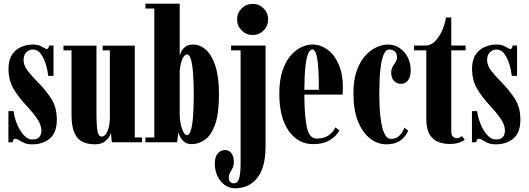

<svg xmlns="http://www.w3.org/2000/svg" viewBox="-20 -770 2860 1039"><path d="M155 11Q128 11 111 3.5Q94 -4 83 -11.5Q72 -19 62.5 -19Q50 -19 49 0H25.5V-168.5H53.5Q57.5 -134.5 72 -99Q86.5 -63.5 108.2 -39.2Q130 -15 155.5 -15Q181 -15 192.5 -28.2Q204 -41.5 204 -63.5Q204 -94.5 180 -129Q156 -163.5 123 -198.5Q79.5 -244.5 52.8 -290.5Q26 -336.5 26 -398.5Q26 -446 45.5 -474.8Q65 -503.5 95.2 -516.2Q125.5 -529 157 -529Q180 -529 194.5 -523Q209 -517 218 -511Q227 -505 233.5 -505Q244 -505 245 -523.5H269.5V-359.5H241Q238 -389 228 -422.2Q218 -455.5 200.8 -478.8Q183.5 -502 158 -502Q136.5 -502 122 -486.5Q107.5 -471 107.5 -446Q107.5 -415.5 130 -386.5Q152.5 -357.5 186.5 -323.5Q226 -284 256.8 -237Q287.5 -190 287.5 -123Q287.5 -51.5 249.5 -20.2Q211.5 11 155 11Z M493.5 11Q456.5 11 428 -2Q399.5 -15 383.2 -50Q367 -85 367 -150.5V-497.5H323.5V-523H502V-165.5Q502 -86 507.8 -58.5Q513.5 -31 531 -31Q549 -31 561.8 -60.8Q574.5 -90.5 574.5 -135V-497.5H535.5V-523H709.5V-26H749V0H585L580.5 -51.5Q576 -32.5 555 -10.8Q534 11 493.5 11Z M1017.5 10Q992.5 10 977 -2.5Q961.5 -15 954.2 -30.8Q947 -46.5 945.5 -56L938.5 0H767V-26H815V-724H767V-750H952.5V-470Q954 -475.5 960.5 -489.8Q967 -504 982.5 -516.5Q998 -529 1026 -529Q1062 -529 1093.8 -501.2Q1125.5 -473.5 1145.2 -414Q1165 -354.5 1165 -259Q1165 -155 1144 -96.5Q1123 -38 1089.2 -14Q1055.5 10 1017.5 10ZM991 -38.5Q1005.5 -38.5 1013.8 -67.8Q1022 -97 1025.2 -146.8Q1028.5 -196.5 1028.5 -257.5Q1028.5 -317.5 1025.2 -367Q1022 -416.5 1014 -446Q1006 -475.5 991.5 -475.5Q977 -475.5 966 -448.8Q955 -422 952.5 -383.5V-148.5Q953.5 -103.5 965.8 -71Q978 -38.5 991 -38.5Z M1347.5 -580.5Q1312.5 -580.5 1287.8 -605.2Q1263 -630 1263 -665.5Q1263 -700 1287.8 -724.5Q1312.5 -749 1347.5 -749Q1382 -749 1406.5 -724.5Q1431 -700 1431 -665.5Q1431 -630 1406.5 -605.2Q1382 -580.5 1347.5 -580.5ZM1254 249Q1206 249 1174.2 210Q1142.5 171 1142.5 114.5Q1142.5 79 1158.2 60.5Q1174 42 1197.5 42Q1220 42 1232.8 59.5Q1245.5 77 1245.5 106Q1245.5 125 1238.8 139Q1232 153 1225 164.5Q1218 176 1218 187Q1218 222 1244 222Q1266.5 222 1274.2 195.5Q1282 169 1282 112V-497.5H1230.5V-523.5H1417V20.5Q1417 90 1402 134.8Q1387 179.5 1362.2 204.5Q1337.5 229.5 1309 239.2Q1280.5 249 1254 249Z M1674.5 10Q1593 10 1542.2 -61.8Q1491.5 -133.5 1491.5 -263.5Q1491.5 -336 1508.5 -386.8Q1525.5 -437.5 1552.5 -468.8Q1579.5 -500 1610.5 -514.5Q1641.5 -529 1670 -529Q1715.5 -529 1753.2 -500.8Q1791 -472.5 1813.2 -420.5Q1835.5 -368.5 1835.5 -298Q1835.5 -278 1834 -258H1627Q1627.5 -137.5 1641 -78.8Q1654.5 -20 1694 -20Q1736 -20 1760.8 -39.5Q1785.5 -59 1795 -80.5L1816.5 -64.5Q1804 -36.5 1767.2 -13.2Q1730.5 10 1674.5 10ZM1670 -502.5Q1658 -502.5 1648.5 -482Q1639 -461.5 1633.2 -413.8Q1627.5 -366 1627 -284H1705.5Q1705.5 -404 1696.8 -453.2Q1688 -502.5 1670 -502.5Z M2071 11Q2023.5 11 1982.8 -20.5Q1942 -52 1917.2 -113.2Q1892.5 -174.5 1892.5 -264Q1892.5 -338 1911 -388.8Q1929.5 -439.5 1958.2 -470.2Q1987 -501 2019 -515Q2051 -529 2077.5 -529Q2114.5 -529 2142.5 -510.2Q2170.5 -491.5 2186.5 -460Q2202.5 -428.5 2202.5 -390.5Q2202.5 -353.5 2187.8 -335Q2173 -316.5 2150.5 -316.5Q2127 -316.5 2112 -332.5Q2097 -348.5 2097 -376Q2097 -395.5 2105 -409.2Q2113 -423 2120.8 -434.8Q2128.5 -446.5 2128.5 -460Q2128.5 -481.5 2116 -491.8Q2103.5 -502 2086.5 -502Q2068.5 -502 2057.8 -478.5Q2047 -455 2041.5 -418.2Q2036 -381.5 2034.2 -341.2Q2032.5 -301 2032.5 -268Q2032.5 -227.5 2034.8 -184Q2037 -140.5 2043.8 -103Q2050.5 -65.5 2063 -42Q2075.5 -18.5 2096 -18.5Q2126 -18.5 2144 -38.5Q2162 -58.5 2168 -79.5L2189 -63Q2178 -34 2148.8 -11.5Q2119.5 11 2071 11Z M2411.5 9Q2380.5 9 2352 -1.8Q2323.5 -12.5 2305.2 -41.8Q2287 -71 2287 -126.5V-497.5H2220.5V-523.5H2287Q2312 -525 2333.8 -546.2Q2355.5 -567.5 2371.2 -601.8Q2387 -636 2393.5 -675.5H2422V-523.5H2499.5V-497.5H2422V-57.5Q2422 -37.5 2432.2 -29.8Q2442.5 -22 2451 -22Q2460 -22 2468.2 -26.2Q2476.5 -30.5 2480 -34L2494.5 -14Q2480.5 -3 2460.8 3Q2441 9 2411.5 9Z M2663.5 11Q2636.5 11 2619.5 3.5Q2602.5 -4 2591.5 -11.5Q2580.5 -19 2571 -19Q2558.5 -19 2557.5 0H2534V-168.5H2562Q2566 -134.5 2580.5 -99Q2595 -63.5 2616.8 -39.2Q2638.5 -15 2664 -15Q2689.5 -15 2701 -28.2Q2712.5 -41.5 2712.5 -63.5Q2712.5 -94.5 2688.5 -129Q2664.5 -163.5 2631.5 -198.5Q2588 -244.5 2561.2 -290.5Q2534.5 -336.5 2534.5 -398.5Q2534.5 -446 2554 -474.8Q2573.5 -503.5 2603.8 -516.2Q2634 -529 2665.5 -529Q2688.5 -529 2703 -523Q2717.5 -517 2726.5 -511Q2735.5 -505 2742 -505Q2752.5 -505 2753.5 -523.5H2778V-359.5H2749.5Q2746.5 -389 2736.5 -422.2Q2726.5 -455.5 2709.2 -478.8Q2692 -502 2666.5 -502Q2645 -502 2630.5 -486.5Q2616 -471 2616 -446Q2616 -415.5 2638.5 -386.5Q2661 -357.5 2695 -323.5Q2734.5 -284 2765.2 -237Q2796 -190 2796 -123Q2796 -51.5 2758 -20.2Q2720 11 2663.5 11Z"/></svg>

Font: Imbue 50pt ExtraBold
Style: Regular
Weight: 800
Designer: Tyler Finck
Foundry: Etcetera Type Company
Version: Version 1.102; ttfautohint (v1.8.3)